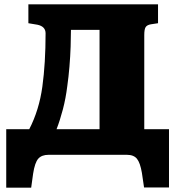

<svg xmlns="http://www.w3.org/2000/svg" viewBox="-20 -720 824 893"><path d="M9 153V-119H116Q162 -208 177 -317Q192 -426 192 -565Q192 -597 154 -605L112 -612V-700H715V-612L682 -607Q664 -604 657.5 -594Q651 -584 651 -557V-119H766V152H650L640 84Q632 37 617 18.5Q602 0 570 0H206Q174 0 158 18Q142 36 134 88L125 153ZM243 -119H443V-581H310Q310 -548 308.5 -503Q307 -458 303 -410Q299 -362 293 -320Q286 -263 272.5 -211.5Q259 -160 243 -119Z"/></svg>

Font: Literata 12pt ExtraBold
Style: Regular
Weight: 800
Designer: Latin by Veronika Burian and Jose Scaglione. Greek by Irene Vlachou. Cyrillic by Vera Evstafieva.
Foundry: TypeTogether
Version: Version 3.002